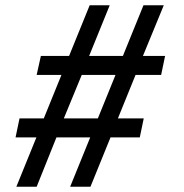

<svg xmlns="http://www.w3.org/2000/svg" viewBox="-20 -708 696 728"><path d="M42 0 118 -187H39L54 -259H146L213 -424H119L135 -496H242L320 -688H396L318 -496H446L524 -688H601L522 -496H606L591 -424H494L427 -259H525L510 -187H399L323 0H246L322 -187H194L119 0ZM222 -259H351L418 -424H290Z"/></svg>

Font: Saira SemiCondensed Medium
Style: Italic
Weight: 500
Width: 4
Italic angle: -12°
Designer: Hector Gatti with collaboration of the Omnibus-Type team
Foundry: Omnibus-Type
Version: Version 1.101